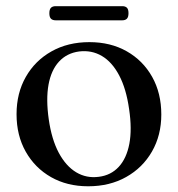

<svg xmlns="http://www.w3.org/2000/svg" viewBox="-20 -608 591 638"><path d="M277 -468Q347.5 -468 401.2 -437.5Q455 -407 485.5 -352.8Q516 -298.5 516 -227.5Q516 -158.5 485 -104.5Q454 -50.5 399.2 -19.8Q344.5 11 273 11Q203 11 149.5 -19.5Q96 -50 65.5 -104Q35 -158 35 -228.5Q35 -298.5 65.8 -352.5Q96.5 -406.5 151 -437.2Q205.5 -468 277 -468ZM308.5 -20.5Q348.5 -25.5 374.5 -53.5Q400.5 -81.5 409.8 -130.2Q419 -179 409 -245.5Q399.5 -313 376 -357.5Q352.5 -402 318.5 -422Q284.5 -442 243 -437Q202 -431.5 176 -403.2Q150 -375 141.2 -326.5Q132.5 -278 142 -211.5Q151.5 -145 175.2 -100.5Q199 -56 233.2 -35.5Q267.5 -15 308.5 -20.5ZM144 -564Q144 -576.5 149.2 -582Q154.5 -587.5 165 -587.5H386.5Q396.5 -587.5 401.8 -582.2Q407 -577 407 -564Q407 -551.5 401.8 -546Q396.5 -540.5 386.5 -540.5H165Q154.5 -540.5 149.2 -546Q144 -551.5 144 -564Z"/></svg>

Font: Fraunces 60pt
Style: Regular
Weight: 400
Version: Version 1.000;[b76b70a41]